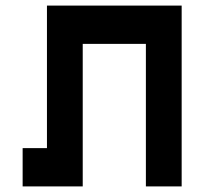

<svg xmlns="http://www.w3.org/2000/svg" viewBox="-20 -656 731 687"><path d="M61 11V-126H148V-636H630V11H502V-499H276V11Z"/></svg>

Font: Pixelify Sans
Style: Bold
Weight: 700
Designer: Stefie Justprince
Foundry: Typecalism Foundryline
Version: Version 1.000